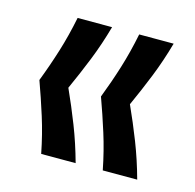

<svg xmlns="http://www.w3.org/2000/svg" viewBox="-66 -519 515 506"><g transform="rotate(15 191.5 -265.5)"><path d="M87 -80Q77 -131 62.5 -177Q48 -223 32 -267Q49 -311 63 -356Q77 -401 87 -451H181Q167 -401 149 -356Q131 -311 111 -267Q131 -223 149 -177Q167 -131 181 -80ZM255 -80Q245 -131 230.5 -177Q216 -223 200 -267Q217 -311 231 -356Q245 -401 255 -451H349Q335 -401 317 -356Q299 -311 279 -267Q299 -223 317 -177Q335 -131 349 -80Z"/></g></svg>

Font: Bricolage Grotesque 60pt
Style: Regular
Weight: 400
Version: Version 1.001;gftools[0.9.33.dev8+g029e19f]